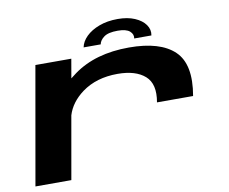

<svg xmlns="http://www.w3.org/2000/svg" viewBox="-80 -839 1120 940"><g transform="rotate(-10 480.0 -369.0)"><path d="M680 -302Q696 -391.5 649.8 -432.2Q603.5 -473 513.5 -473Q408.5 -473 336.5 -420.5Q275 -375 256 -312.5L201 0H22.5L125.5 -585.5H304L287.5 -490.5Q300.5 -501 315.5 -512Q424 -590.5 591 -590.5Q746 -590.5 816.2 -523.5Q886.5 -456.5 859.5 -302ZM561 -737.5Q610.5 -737.5 645.8 -722.2Q681 -707 698.2 -682.5Q715.5 -658 710 -629.5H624.5Q628.5 -650 611 -665.5Q593.5 -681 551 -681Q504 -681 482.8 -665.2Q461.5 -649.5 458 -629.5H373Q378.5 -658 403.2 -682.5Q428 -707 468.5 -722.2Q509 -737.5 561 -737.5Z"/></g></svg>

Font: Anybody UltraExpanded SemiBold
Style: Italic
Weight: 600
Width: 9
Italic angle: -10°
Designer: Tyler Finck
Foundry: Etcetera Type Company
Version: Version 1.010; ttfautohint (v1.8.3) -l 8 -r 50 -G 200 -x 14 